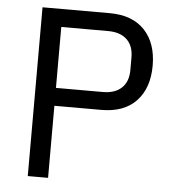

<svg xmlns="http://www.w3.org/2000/svg" viewBox="-51 -745 708 791"><g transform="rotate(5 303.0 -349.0)"><path d="M93 0V-698H371Q465 -698 515.5 -644.5Q566 -591 566 -498Q566 -405 515.5 -351.5Q465 -298 371 -298H177V0ZM177 -372H371Q421 -372 448.5 -398Q476 -424 476 -472V-524Q476 -572 448.5 -598Q421 -624 371 -624H177Z"/></g></svg>

Font: IBM Plex Sans Devanagari
Style: Regular
Weight: 400
Designer: Mike Abbink, Paul van der Laan, Pieter van Rosmalen, Erin McLaughlin
Foundry: Bold Monday
Version: Version 1.1